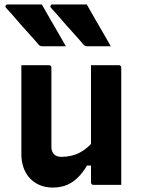

<svg xmlns="http://www.w3.org/2000/svg" viewBox="-20 -831 640 863"><path d="M200 -538Q204 -538 206 -536.5Q208 -535 209.5 -533Q211 -531 211 -527Q211 -483 211 -436.5Q211 -390 211 -344Q211 -298 211 -254.5Q211 -211 211 -172Q211 -150 222.5 -138Q234 -126 255 -126Q278 -126 298.5 -130.5Q319 -135 337.5 -144.5Q356 -154 373.5 -169Q391 -184 406 -205V-87H371Q353 -56 331 -34Q309 -12 281.5 0Q254 12 216 12Q186 12 160 1.5Q134 -9 115 -29Q96 -49 86 -77Q76 -105 76 -139Q76 -184 76 -229Q76 -274 76 -319Q76 -364 76 -409Q76 -441 76 -473.5Q76 -506 76 -538Q107 -538 138.5 -538Q170 -538 200 -538ZM514 -538Q518 -538 520 -536.5Q522 -535 523.5 -533Q525 -531 525 -527Q525 -455 525 -384Q525 -313 525 -241.5Q525 -170 525 -98Q525 -79 525 -62Q525 -45 525 -29Q525 -13 525 0Q503 0 481.5 0Q460 0 439.5 0Q419 0 400 0Q397 0 394.5 -1.5Q392 -3 390.5 -5Q389 -7 389 -11Q389 -99 389 -187Q389 -275 389 -362.5Q389 -450 389 -538Q411 -538 431.5 -538Q452 -538 472.5 -538Q493 -538 514 -538ZM168 -811Q186 -780 204 -748Q222 -716 240.5 -685Q259 -654 276 -623Q251 -623 225 -623Q199 -623 170 -623Q164 -623 159.5 -625.5Q155 -628 153 -631Q124 -665 100 -691Q76 -717 54.5 -742.5Q33 -768 7 -796Q3 -801 5.5 -806Q8 -811 14 -811Q42 -811 66 -811Q90 -811 114.5 -811Q139 -811 168 -811ZM370 -811Q388 -780 406 -748Q424 -716 442.5 -685Q461 -654 478 -623Q453 -623 427 -623Q401 -623 372 -623Q366 -623 361.5 -625.5Q357 -628 355 -631Q326 -665 302 -691Q278 -717 256.5 -742.5Q235 -768 209 -796Q205 -801 207.5 -806Q210 -811 216 -811Q244 -811 268 -811Q292 -811 316.5 -811Q341 -811 370 -811Z"/></svg>

Font: Recursive Monospace
Style: Bold
Weight: 700
Version: Version 1.047